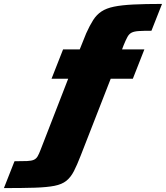

<svg xmlns="http://www.w3.org/2000/svg" viewBox="-181 -762 847 980"><path d="M-161 198 -107 61Q-66 61 -43 60Q-20 59 -8 53.5Q4 48 11 36Q18 24 26 3L167 -360H82L141 -510H226L259 -592Q277 -632 294.5 -659.5Q312 -687 337 -703.5Q362 -720 401 -728Q440 -736 499.5 -739Q559 -742 646 -742L592 -605Q551 -605 527.5 -603.5Q504 -602 491 -595.5Q478 -589 469.5 -573.5Q461 -558 450 -531L442 -510H556L497 -360H384L231 32Q212 81 196 112Q180 143 157.5 161Q135 179 97 186.5Q59 194 -3 196Q-65 198 -161 198Z"/></svg>

Font: Saira Black
Style: Italic
Weight: 900
Italic angle: -12°
Designer: Hector Gatti with collaboration of the Omnibus-Type team
Foundry: Omnibus-Type
Version: Version 1.100; ttfautohint (v1.8.3)